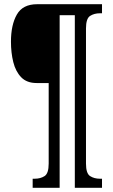

<svg xmlns="http://www.w3.org/2000/svg" viewBox="-20 -780 536 911"><path d="M135 111V68H145Q172 68 191.5 55.5Q211 43 211 -4V-386H154Q107 -386 80.5 -413.5Q54 -441 43 -485.5Q32 -530 32 -582Q32 -662 60 -711Q88 -760 156 -760H464V-717H454Q427 -717 407.5 -704.5Q388 -692 388 -645V-4Q388 43 407.5 55.5Q427 68 454 68H464V111H335V-708H263V111Z"/></svg>

Font: Noto Serif Hebrew ExtraCondensed Medium
Style: Regular
Weight: 500
Width: 2
Designer: Monotype Design Team
Foundry: Monotype Imaging Inc.
Version: Version 2.004; ttfautohint (v1.8.4.7-5d5b)